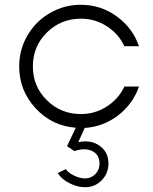

<svg xmlns="http://www.w3.org/2000/svg" viewBox="-20 -530 647 810"><path d="M321.3 -48.8Q380.9 -48.8 430.4 -80.6Q480 -112.3 504.9 -165H566.4Q541 -91.8 479 -43.7Q417 4.4 337.4 9.8L310.1 69.8Q363.3 58.6 400.4 85Q437.5 111.3 437.5 160.2Q437.5 201.7 408.9 230.7Q380.4 259.8 338.9 259.8Q305.7 259.8 272.2 242.4Q238.8 225.1 223.6 200.2L257.3 183.6Q269.5 199.7 293.5 211.2Q317.4 222.7 338.9 222.7Q364.3 222.7 382.1 204.6Q399.9 186.5 399.9 160.2Q399.9 122.6 369.4 107.4Q338.9 92.3 293.9 107.4L262.7 86.4L299.8 8.8Q199.2 1.5 130.1 -73.2Q61 -147.9 61 -250Q61 -320.8 95.9 -380.6Q130.9 -440.4 190.7 -475.1Q250.5 -509.8 321.3 -509.8Q405.3 -509.8 472.4 -460.9Q539.6 -412.1 566.4 -335H504.9Q480 -387.7 430.4 -419.4Q380.9 -451.2 321.3 -451.2Q237.3 -451.2 178 -393.1Q118.7 -335 118.7 -250Q118.7 -165 178 -106.9Q237.3 -48.8 321.3 -48.8Z"/></svg>

Font: Now Alt Light
Style: Regular
Weight: 300
Designer: Alfredo Marco Pradil
Foundry: Alfredo Marco Pradil
Version: Version 1.002;PS 001.002;hotconv 1.0.88;makeotf.lib2.5.64775